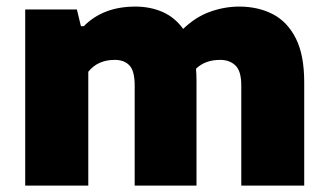

<svg xmlns="http://www.w3.org/2000/svg" viewBox="-20 -578 1022 598"><path d="M58.5 0V-548.5H219.5L232 -496.5H241Q301.5 -557.5 401.5 -557.5Q448 -557.5 486.2 -540.8Q524.5 -524 550.5 -488Q589.5 -525.5 634.5 -541.5Q679.5 -557.5 725 -557.5Q784 -557.5 829.8 -533.8Q875.5 -510 901.5 -458.2Q927.5 -406.5 927.5 -322V0H731.5V-311.5Q731.5 -357 713.2 -374.2Q695 -391.5 666 -391.5Q619 -391.5 590.5 -364Q592 -346 592 -327V0H399.5V-311.5Q399.5 -357 383.2 -374.2Q367 -391.5 337.5 -391.5Q284.5 -391.5 255 -354.5V0Z"/></svg>

Font: Encode Sans SmExp XBd
Style: Regular
Weight: 800
Width: 6
Designer: Multiple Designers
Foundry: Impallari Type
Version: Version 3.002; ttfautohint (v1.8.3) -l 8 -r 50 -G 200 -x 14 